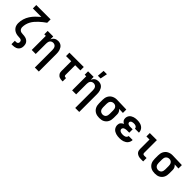

<svg xmlns="http://www.w3.org/2000/svg" viewBox="309 -2287 4032 4032"><g transform="rotate(45 2325.0 -271.0)"><path d="M300 215V114H339Q350 114 361 110.5Q372 107 380 99Q388 91 391 79.5Q394 68 394 57Q394 44 388 32Q382 20 371.5 12.5Q361 5 347.5 2.5Q334 0 321 0Q292 -1 263 -4.5Q234 -8 207 -18Q180 -28 156.5 -46Q133 -64 117 -88Q101 -112 94 -140.5Q87 -169 87 -198Q87 -264 106.5 -327Q126 -390 161.5 -444.5Q197 -499 243 -545.5Q289 -592 339 -634H87V-735H513V-634Q475 -607 438.5 -578.5Q402 -550 368.5 -518.5Q335 -487 304.5 -451.5Q274 -416 252 -375.5Q230 -335 218 -290Q206 -245 206 -198Q206 -177 214.5 -156.5Q223 -136 240 -123Q257 -110 278.5 -105.5Q300 -101 321 -101Q345 -100 368.5 -97.5Q392 -95 414 -87Q436 -79 455.5 -65Q475 -51 488 -32Q501 -13 507 10.5Q513 34 513 57Q513 79 508.5 101Q504 123 492.5 142.5Q481 162 464 176.5Q447 191 426.5 199.5Q406 208 383.5 211.5Q361 215 339 215Z M994 215V-310Q994 -331 989.5 -352.5Q985 -374 973 -391.5Q961 -409 941 -418Q921 -427 900 -427Q879 -427 859 -418Q839 -409 827 -391.5Q815 -374 810.5 -352.5Q806 -331 806 -310V0H687V-419H641V-520H806V-435Q815 -455 829 -473.5Q843 -492 862 -504.5Q881 -517 903.5 -522.5Q926 -528 948 -528Q974 -528 999 -520.5Q1024 -513 1044 -497Q1064 -481 1077.5 -458.5Q1091 -436 1099 -411.5Q1107 -387 1110 -361.5Q1113 -336 1113 -310V215Z M1595 8Q1575 8 1556 5Q1537 2 1518.5 -5Q1500 -12 1485 -24.5Q1470 -37 1459.5 -53.5Q1449 -70 1445 -89.5Q1441 -109 1441 -128V-419H1287V-520H1713V-419H1559V-128Q1559 -121 1561.5 -114Q1564 -107 1569 -102Q1574 -97 1581 -95Q1588 -93 1595 -93H1614V8Z M2194 215V-310Q2194 -331 2189.5 -352.5Q2185 -374 2173 -391.5Q2161 -409 2141 -418Q2121 -427 2100 -427Q2079 -427 2059 -418Q2039 -409 2027 -391.5Q2015 -374 2010.5 -352.5Q2006 -331 2006 -310V0H1887V-419H1841V-520H2006V-435Q2015 -455 2029 -473.5Q2043 -492 2062 -504.5Q2081 -517 2103.5 -522.5Q2126 -528 2148 -528Q2174 -528 2199 -520.5Q2224 -513 2244 -497Q2264 -481 2277.5 -458.5Q2291 -436 2299 -411.5Q2307 -387 2310 -361.5Q2313 -336 2313 -310V215ZM2052 -600 2065 -757H2164L2133 -600Z M2699 8Q2670 8 2640.5 3Q2611 -2 2585 -15Q2559 -28 2537.5 -49Q2516 -70 2503 -96Q2490 -122 2484.5 -151.5Q2479 -181 2479 -210V-310Q2479 -338 2484 -366Q2489 -394 2501 -419Q2513 -444 2532 -465Q2551 -486 2575.5 -499.5Q2600 -513 2627.5 -520.5Q2655 -528 2683 -528H2700L2976 -520V-419L2859 -423Q2872 -413 2882.5 -400.5Q2893 -388 2900 -373Q2907 -358 2910 -342Q2913 -326 2913 -310V-210Q2913 -181 2908 -152.5Q2903 -124 2890.5 -97.5Q2878 -71 2857.5 -50Q2837 -29 2811.5 -15.5Q2786 -2 2757 3Q2728 8 2699 8ZM2699 -93Q2720 -93 2740.5 -102Q2761 -111 2773 -128.5Q2785 -146 2789.5 -167.5Q2794 -189 2794 -210V-310Q2794 -330 2790 -350.5Q2786 -371 2775 -388Q2764 -405 2746 -415.5Q2728 -426 2707 -427H2693Q2672 -427 2652 -417Q2632 -407 2619.5 -390Q2607 -373 2602.5 -352Q2598 -331 2598 -310V-210Q2598 -188 2603 -166.5Q2608 -145 2621.5 -127.5Q2635 -110 2656 -101.5Q2677 -93 2699 -93Z M3298 8Q3271 8 3245 5Q3219 2 3194 -5.5Q3169 -13 3146 -26Q3123 -39 3106 -59Q3089 -79 3080 -104.5Q3071 -130 3071 -156Q3071 -175 3076 -194Q3081 -213 3093 -228Q3105 -243 3121 -253.5Q3137 -264 3155 -272Q3140 -279 3126.5 -289Q3113 -299 3104 -312.5Q3095 -326 3091 -342Q3087 -358 3087 -374Q3087 -399 3095 -422.5Q3103 -446 3119 -464.5Q3135 -483 3156.5 -495.5Q3178 -508 3201 -515.5Q3224 -523 3248.5 -525.5Q3273 -528 3297 -528Q3322 -528 3347 -525Q3372 -522 3395.5 -514Q3419 -506 3440 -492Q3461 -478 3476 -458.5Q3491 -439 3499 -415Q3507 -391 3507 -366V-364H3388V-365Q3388 -380 3379 -393.5Q3370 -407 3357 -414.5Q3344 -422 3328.5 -424.5Q3313 -427 3297 -427Q3283 -427 3268 -425Q3253 -423 3239.5 -417.5Q3226 -412 3216 -400Q3206 -388 3206 -373Q3206 -363 3210.5 -354Q3215 -345 3223 -339Q3231 -333 3240.5 -329.5Q3250 -326 3260 -324Q3270 -322 3280 -321.5Q3290 -321 3300 -321H3364V-220H3300Q3288 -220 3276.5 -219Q3265 -218 3253.5 -215.5Q3242 -213 3230.5 -209Q3219 -205 3210 -198Q3201 -191 3195.5 -180Q3190 -169 3190 -157Q3190 -145 3195 -134.5Q3200 -124 3209 -116.5Q3218 -109 3229 -104.5Q3240 -100 3251.5 -97.5Q3263 -95 3274.5 -94Q3286 -93 3298 -93Q3315 -93 3333 -95.5Q3351 -98 3366.5 -106Q3382 -114 3393 -129Q3404 -144 3404 -162H3523Q3523 -135 3514 -109.5Q3505 -84 3488.5 -63.5Q3472 -43 3449.5 -29Q3427 -15 3402 -6.5Q3377 2 3350.5 5Q3324 8 3298 8Z M3929 0Q3909 0 3888.5 -2.5Q3868 -5 3849 -12.5Q3830 -20 3813.5 -32Q3797 -44 3786 -61Q3775 -78 3770.5 -98Q3766 -118 3766 -139V-419H3674V-520H3884V-139Q3884 -130 3887.5 -122Q3891 -114 3897.5 -109Q3904 -104 3912.5 -102.5Q3921 -101 3929 -101H3997V0Z M4349 8Q4320 8 4290.5 3Q4261 -2 4235 -15Q4209 -28 4187.5 -49Q4166 -70 4153 -96Q4140 -122 4134.5 -151.5Q4129 -181 4129 -210V-310Q4129 -338 4134 -366Q4139 -394 4151 -419Q4163 -444 4182 -465Q4201 -486 4225.5 -499.5Q4250 -513 4277.5 -520.5Q4305 -528 4333 -528H4350L4626 -520V-419L4509 -423Q4522 -413 4532.5 -400.5Q4543 -388 4550 -373Q4557 -358 4560 -342Q4563 -326 4563 -310V-210Q4563 -181 4558 -152.5Q4553 -124 4540.5 -97.5Q4528 -71 4507.5 -50Q4487 -29 4461.5 -15.5Q4436 -2 4407 3Q4378 8 4349 8ZM4349 -93Q4370 -93 4390.5 -102Q4411 -111 4423 -128.5Q4435 -146 4439.5 -167.5Q4444 -189 4444 -210V-310Q4444 -330 4440 -350.5Q4436 -371 4425 -388Q4414 -405 4396 -415.5Q4378 -426 4357 -427H4343Q4322 -427 4302 -417Q4282 -407 4269.5 -390Q4257 -373 4252.5 -352Q4248 -331 4248 -310V-210Q4248 -188 4253 -166.5Q4258 -145 4271.5 -127.5Q4285 -110 4306 -101.5Q4327 -93 4349 -93Z"/></g></svg>

Font: Iosevka Etoile
Style: Bold
Weight: 700
Designer: Belleve Invis
Foundry: Belleve Invis
Version: Version 28.1.0; ttfautohint (v1.8.4)